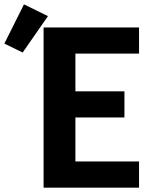

<svg xmlns="http://www.w3.org/2000/svg" viewBox="-115 -861 735 881"><path d="M85 0V-735H523V-615H231V-442H456V-322H231V-120H523V0ZM-11 -620 -95 -661 -5 -841 105 -787Z"/></svg>

Font: Iosevka Curly Heavy Extended
Style: Regular
Weight: 900
Width: 7
Monospace: yes
Designer: Belleve Invis
Foundry: Belleve Invis
Version: Version 11.1.0; ttfautohint (v1.8.3)